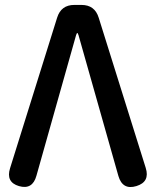

<svg xmlns="http://www.w3.org/2000/svg" viewBox="-20 -757 634 780"><path d="M57 -1Q3 -17 21 -74L212 -685Q228 -737 282 -737H311Q365 -737 381 -685L572 -75Q590 -18 534 -1Q478 16 461 -42L299 -614Q296 -623 294 -623Q292 -623 289 -614L128 -43Q112 15 57 -1Z"/></svg>

Font: Resource Han Rounded JP Medium
Style: Regular
Weight: 500
Designer: Cyano Hao (round all glyphs); Ryoko NISHIZUKA 西塚涼子 (kana, bopomofo & ideographs); Paul D. Hunt (Latin, Greek & Cyrillic)
Foundry: Cyano Hao
Version: 0.990